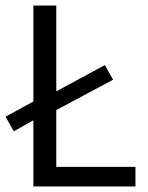

<svg xmlns="http://www.w3.org/2000/svg" viewBox="-26 -676 535 696"><path d="M24 -200 -6 -253 95 -308V-656H178V-345L354 -440L384 -387L178 -277V-71H465V0H95V-240Z"/></svg>

Font: CV Source Sans
Style: Regular
Weight: 400
Designer: Paul D. Hunt
Foundry: Adobe Systems Incorporated
Version: Version 3.001